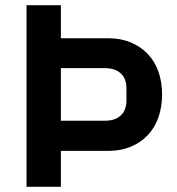

<svg xmlns="http://www.w3.org/2000/svg" viewBox="-20 -718 681 738"><path d="M82 0V-698H214V-571H396Q444 -571 482.5 -555Q521 -539 548 -510.5Q575 -482 589 -442.5Q603 -403 603 -355Q603 -307 589 -267Q575 -227 548 -198.5Q521 -170 482.5 -154Q444 -138 396 -138H214V0ZM214 -254H384Q422 -254 444 -274Q466 -294 466 -332V-378Q466 -416 444 -436Q422 -456 384 -456H214Z"/></svg>

Font: IBM Plex Sans Thai SemiBold
Style: Regular
Weight: 600
Designer: Mike Abbink, Paul van der Laan, Pieter van Rosmalen, Ben Mitchell, Mark Frömberg
Foundry: Bold Monday
Version: Version 1.1